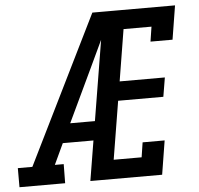

<svg xmlns="http://www.w3.org/2000/svg" viewBox="-69 -789 871 842"><g transform="rotate(-5 366.5 -367.5)"><path d="M-17 0V-84H47L368 -735H451Q424 -673 395.5 -612Q367 -551 338 -490L229 -260H338L324 -176H189L146 -84H185L184 0ZM295 0 416 -735H732L708 -586H611L621 -651H498L461 -424H660L646 -340H447L405 -84H528L538 -149H635L611 0Z"/></g></svg>

Font: Iosevka Etoile Medium
Style: Italic
Weight: 500
Italic angle: -9°
Designer: Belleve Invis
Foundry: Belleve Invis
Version: Version 22.1.2; ttfautohint (v1.8.4)